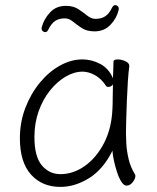

<svg xmlns="http://www.w3.org/2000/svg" viewBox="-20 -717 615 753"><path d="M445 -677Q438 -646 413.5 -620Q389 -594 351 -594Q321 -594 301.5 -606.5Q282 -619 266.5 -632Q251 -645 234 -645Q212 -645 196.5 -635Q181 -625 169 -600Q165 -591 157 -591Q152 -591 147.5 -595Q143 -599 143 -606Q143 -608 143.5 -609Q144 -610 144 -611Q152 -642 176 -668Q200 -694 238 -694Q268 -694 287.5 -681Q307 -668 322.5 -655.5Q338 -643 355 -643Q377 -643 392.5 -653Q408 -663 420 -688Q425 -697 432 -697Q437 -697 441.5 -693Q446 -689 446 -682Q446 -681 445.5 -680Q445 -679 445 -677ZM487 -457Q484 -435 481.5 -398.5Q479 -362 477.5 -321.5Q476 -281 475 -246Q474 -211 474 -193Q474 -180 475.5 -152.5Q477 -125 484.5 -93Q492 -61 509 -34Q511 -30 511 -27Q511 -16 500.5 -2.5Q490 11 476 11Q466 11 456.5 -3.5Q447 -18 439.5 -40.5Q432 -63 427 -86Q422 -109 421 -126Q385 -53 329.5 -18.5Q274 16 217 16Q145 16 101.5 -32.5Q58 -81 58 -175Q58 -238 79.5 -294Q101 -350 136.5 -393Q172 -436 215.5 -460Q259 -484 303 -484Q340 -484 373.5 -466Q407 -448 423 -410Q424 -433 424.5 -450.5Q425 -468 425 -475Q425 -484 442 -484Q456 -484 471.5 -477Q487 -470 487 -459ZM423 -386Q421 -382 415.5 -379Q410 -376 405 -376Q399 -376 396 -380Q377 -409 352 -422.5Q327 -436 304 -436Q271 -436 237.5 -416.5Q204 -397 176 -362Q148 -327 131.5 -280.5Q115 -234 115 -180Q115 -103 144 -68.5Q173 -34 217 -34Q267 -34 312.5 -66Q358 -98 388 -156Q418 -214 421 -291Q422 -306 422 -333.5Q422 -361 423 -386Z"/></svg>

Font: Moon Stars Kai HW Light
Style: Regular
Weight: 300
Designer: GuiWonder
Version: Version 1.101